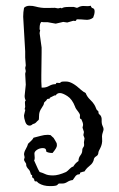

<svg xmlns="http://www.w3.org/2000/svg" viewBox="-20 -630 403 651"><path d="M88.9 -30.3V-36.1L85 -38.1Q82 -50.8 77.6 -55.2Q73.2 -59.6 70.8 -64Q68.4 -68.4 68.8 -71.8Q69.3 -75.2 65.4 -80.1Q61.5 -85 61.5 -88.9L63.5 -96.7L61.5 -106.4Q61.5 -114.3 67.4 -124.5Q73.2 -134.8 75.2 -142.6Q81.1 -148.4 85.9 -152.8Q90.8 -157.2 93.8 -163.1Q106.4 -166 118.2 -169.4Q129.9 -172.9 142.6 -172.9L151.4 -171.9Q156.2 -167 158.2 -165.5Q160.2 -164.1 161.6 -162.6Q163.1 -161.1 167 -153.8Q170.9 -146.5 171.9 -145Q172.9 -143.6 172.9 -136.2Q172.9 -128.9 158.2 -111.3Q143.6 -111.3 136.7 -116.2V-118.2Q136.7 -127.9 125.5 -127.9Q114.3 -127.9 105.5 -122.1Q96.7 -116.2 96.7 -109.4L97.7 -94.7Q97.7 -88.9 95.7 -85.9Q100.6 -76.2 104.5 -66.4Q108.4 -56.6 114.3 -46.9Q125 -43.9 133.8 -39.6Q142.6 -35.2 160.2 -35.2Q177.7 -35.2 204.1 -46.9Q210 -50.8 215.8 -57.1Q221.7 -63.5 228.5 -65.4Q235.4 -77.1 246.1 -84Q246.1 -94.7 252.4 -103Q258.8 -111.3 258.8 -118.7Q258.8 -126 261.2 -128.9Q263.7 -131.8 264.6 -134.8Q265.6 -137.7 265.1 -140.6Q264.6 -143.6 264.6 -147.5L266.6 -161.1L262.7 -171.9L264.6 -182.6L259.8 -197.3L261.7 -206.1Q261.7 -213.9 255.9 -225.6L252 -227.5Q250 -231.4 251 -235.8Q252 -240.2 250 -243.7Q248 -247.1 246.1 -250Q236.3 -261.7 234.4 -268.6Q224.6 -293.9 208.5 -304.2Q192.4 -314.5 183.1 -314.5Q173.8 -314.5 168.9 -306.6H165L149.4 -298.8L147.5 -294.9H142.6Q139.6 -294.9 136.7 -289.1Q128.9 -283.2 128.9 -279.3Q128.9 -275.4 122.6 -266.1Q116.2 -256.8 114.3 -250.5Q112.3 -244.1 112.3 -235.4Q112.3 -226.6 111.3 -223.6Q105.5 -218.8 102.1 -214.8Q98.6 -210.9 90.8 -209Q85.9 -204.1 80.1 -204.1Q70.3 -204.1 65.9 -216.3Q61.5 -228.5 61.5 -239.3L65.4 -255.9V-258.8Q63.5 -258.8 63.5 -259.8L65.4 -267.6L64.5 -282.2Q64.5 -288.1 67.4 -289.1Q63.5 -295.9 63.5 -304.7L67.4 -342.8L65.4 -379.9L67.4 -388.7L65.4 -399.4L67.4 -408.2L65.4 -434.6V-456.1L58.6 -573.2Q58.6 -588.9 61.5 -603.5Q68.4 -610.4 80.1 -610.4Q91.8 -610.4 100.1 -607.9Q108.4 -605.5 119.1 -604Q129.9 -602.5 141.1 -603Q152.3 -603.5 166 -603.5L176.8 -601.6L186.5 -603.5L189.5 -601.6Q194.3 -606.4 211.9 -606.4H230.5L240.2 -603.5Q243.2 -603.5 246.1 -605.5Q249 -607.4 254.9 -608.9Q260.7 -610.4 269.5 -609.4Q278.3 -608.4 288.1 -610.4Q289.1 -603.5 294.9 -602.1Q300.8 -600.6 300.8 -591.3Q300.8 -582 295.9 -570.3Q285.2 -561.5 270 -563Q254.9 -564.5 242.2 -564.5H240.2L237.3 -559.6Q235.4 -558.6 232.9 -559.1Q230.5 -559.6 228.5 -559.6L208 -553.7L194.3 -555.7L168.9 -549.8L141.6 -554.7H128.9Q124 -554.7 121.1 -555.7Q114.3 -552.7 114.3 -533.2V-529.3H115.2L116.2 -528.3L114.3 -517.6L121.1 -468.8V-451.2L120.1 -374V-353.5Q120.1 -343.8 121.1 -333H126Q136.7 -333 147 -338.9Q157.2 -344.7 168 -344.7H168.9L170.9 -348.6Q172.9 -349.6 175.3 -349.1Q177.7 -348.6 180.7 -348.6Q183.6 -348.6 184.6 -349.6Q186.5 -353.5 196.3 -353.5H205.1Q224.6 -353.5 254.9 -325.2Q262.7 -318.4 270.5 -314.5Q275.4 -301.8 285.2 -292.5Q294.9 -283.2 299.3 -275.9Q303.7 -268.6 304.7 -265.1Q305.7 -261.7 307.1 -259.3Q308.6 -256.8 310.1 -255.9Q311.5 -254.9 313 -252.9Q314.5 -251 314 -249Q313.5 -247.1 314.9 -244.6Q316.4 -242.2 319.3 -240.2Q325.2 -234.4 324.7 -222.7Q324.2 -210.9 327.6 -203.6Q331.1 -196.3 331.1 -192.4Q331.1 -188.5 329.6 -184.6Q328.1 -180.7 326.7 -174.8Q325.2 -168.9 326.2 -159.7Q327.1 -150.4 325.2 -142.1Q323.2 -133.8 320.3 -128.4Q317.4 -123 315.4 -118.7Q313.5 -114.3 313.5 -111.8Q313.5 -109.4 312 -106Q310.5 -102.5 306.2 -100.1Q301.8 -97.7 299.8 -94.2Q297.9 -90.8 297.9 -88.4Q297.9 -85.9 294.4 -79.6Q291 -73.2 281.7 -65.9Q272.5 -58.6 266.6 -48.8Q263.7 -47.9 260.3 -47.4Q256.8 -46.9 253.9 -44.9Q251 -45.9 251.5 -43.5Q252 -41 250 -39.6Q248 -38.1 246.1 -38.6Q244.1 -39.1 240.2 -36.6Q236.3 -34.2 233.9 -29.8Q231.4 -25.4 226.6 -19.5Q216.8 -18.6 208.5 -13.2Q200.2 -7.8 192.4 -7.8H181.6Q177.7 -7.8 174.8 -3.4Q171.9 1 149.4 1Q127 1 111.3 -8.8Q109.4 -9.8 108.4 -11.2Q107.4 -12.7 105.5 -14.2Q103.5 -15.6 101.6 -15.1Q99.6 -14.6 98.1 -15.6Q96.7 -16.6 96.2 -20Q95.7 -23.4 94.2 -24.9Q92.8 -26.4 90.8 -27.3Q88.9 -28.3 88.9 -30.3Z"/></svg>

Font: Mountains of Christmas
Style: Regular
Weight: 400
Designer: Crystal Kluge
Foundry: Font Diner, Inc DBA Tart Workshop
Version: Version 1.003